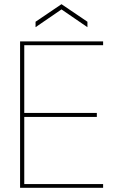

<svg xmlns="http://www.w3.org/2000/svg" viewBox="-20 -898 571 918"><path d="M76 0V-700H473V-682H96V-358H443V-339H96V-18H473V0ZM150 -768V-794L274 -878L398 -794V-768L274 -853Z"/></svg>

Font: DM Sans 18pt Thin
Style: Regular
Weight: 250
Designer: Colophon Foundry, Jonny Pinhorn
Foundry: Colophon Foundry
Version: Version 4.004;gftools[0.9.30]